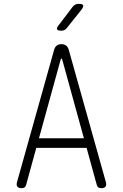

<svg xmlns="http://www.w3.org/2000/svg" viewBox="-20 -970 640 1000"><path d="M183 -250H417L304 -660Q303 -665 300.5 -665Q298 -665 296 -660ZM484 -7 431 -200H169L116 -7Q114 1 108.5 5.5Q103 10 92 10Q77 10 70.5 2Q64 -6 69 -23L262 -711Q266 -725 275.5 -732.5Q285 -740 300 -740Q315 -740 324.5 -732.5Q334 -725 338 -711L531 -23Q536 -6 529.5 2Q523 10 508 10Q497 10 491.5 5.5Q486 1 484 -7ZM299 -810Q281 -810 277.5 -817Q274 -824 285 -838L358 -934Q364 -942 372 -946Q380 -950 390 -950Q410 -950 413 -942.5Q416 -935 404 -919L328 -824Q323 -817 315.5 -813.5Q308 -810 299 -810Z"/></svg>

Font: Maple Mono NL Thin
Style: Regular
Weight: 250
Monospace: yes
Designer: subframe7536
Version: Version 7.000